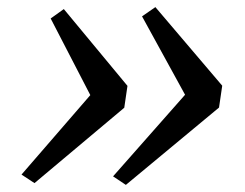

<svg xmlns="http://www.w3.org/2000/svg" viewBox="-20 -578 690 540"><path d="M334 -58 298 -82 500.5 -311.5 379.5 -532 417 -558 605 -337 596 -275.5ZM77 -63 40.5 -87 234 -310.5 122.5 -526 159.5 -552.5 338.5 -336.5 329.5 -275Z"/></svg>

Font: Merriweather 60pt
Style: Italic
Weight: 400
Italic angle: -7.8°
Version: Version 2.101